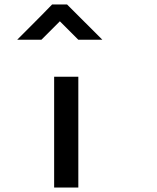

<svg xmlns="http://www.w3.org/2000/svg" viewBox="-20 -846 707 866"><path d="M224.2 0V-500H333.3V0ZM282.5 -825.8 441.7 -666.7H333.3L250 -750L166.7 -666.7H57.5Q194.2 -803.3 215 -825.8Z"/></svg>

Font: 0xA000-Mono
Style: Mono-Bold
Weight: 700
Version: Version 0.1